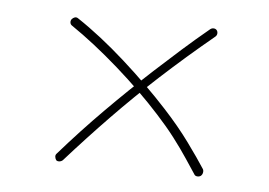

<svg xmlns="http://www.w3.org/2000/svg" viewBox="-33 -497 497 355"><g transform="rotate(5 215.5 -319.5)"><path d="M87.4 -450.7Q85.4 -447.8 85.9 -444.3Q86.4 -440.9 89.4 -439Q131.3 -410.6 177.7 -369.9Q224.1 -329.1 260.3 -289.1Q278.3 -269.5 293.5 -249.8Q308.6 -230 319.8 -213.1Q331.1 -196.3 338.4 -185.1Q339.8 -182.1 343.8 -181.6Q347.7 -181.2 350.6 -183.1Q353.5 -185.5 354.2 -189.2Q355 -192.9 353.5 -195.8Q341.3 -214.8 321 -242.7Q300.8 -270.5 272.9 -300.8Q235.8 -341.3 189.2 -383.1Q142.6 -424.8 99.1 -453.6Q96.2 -455.6 93 -454.6Q89.8 -453.6 87.4 -450.7ZM82 -188.5Q84.5 -186.5 88.1 -187Q91.8 -187.5 94.2 -189.9Q134.3 -234.9 174.3 -276.1Q214.4 -317.4 257.3 -356.9Q280.8 -378.4 305.2 -399.7Q329.6 -420.9 355 -441.9Q357.9 -444.3 358.2 -448Q358.4 -451.7 356.4 -454.1Q354.5 -456.5 350.8 -456.8Q347.2 -457 344.2 -454.6Q318.8 -433.6 294.4 -411.9Q270 -390.1 246.6 -368.7Q203.6 -329.1 162.6 -287.8Q121.6 -246.6 81.5 -200.7Q79.1 -198.2 79.6 -194.6Q80.1 -190.9 82 -188.5Z"/></g></svg>

Font: Mikhak VF
Style: Regular
Weight: 100
Designer: Amin Abedi
Version: Version 3.001